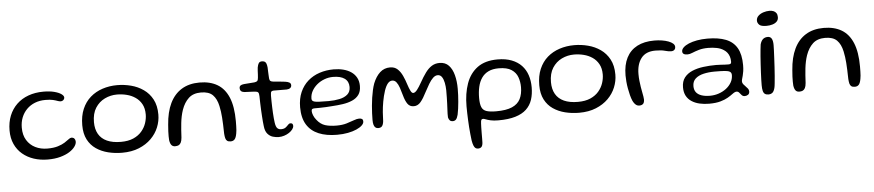

<svg xmlns="http://www.w3.org/2000/svg" viewBox="-47 -946 6786 1491"><g transform="rotate(-5 3346.0 -200.0)"><path d="M293.5 27.5Q235.5 27.5 185.2 11Q135 -5.5 97 -37.5Q59 -69.5 37.8 -116Q16.5 -162.5 16.5 -222.5Q16.5 -286.5 37.2 -337.8Q58 -389 96 -425.5Q134 -462 187 -481.2Q240 -500.5 304 -500.5Q352.5 -500.5 387.8 -491.5Q423 -482.5 442.5 -468.8Q462 -455 462 -441.5Q462 -434 457.8 -427.5Q453.5 -421 446.8 -417.5Q440 -414 432 -414Q421.5 -414 408 -419.2Q394.5 -424.5 372.5 -429.8Q350.5 -435 314 -435Q269 -435 232.2 -420.5Q195.5 -406 168.8 -379.2Q142 -352.5 127.5 -316.2Q113 -280 113 -236Q113 -178.5 137.5 -138.8Q162 -99 203.8 -78.2Q245.5 -57.5 297.5 -57.5Q346.5 -57.5 379.5 -67.8Q412.5 -78 433.5 -91.5Q454.5 -105 467.5 -115.2Q480.5 -125.5 489.5 -125.5Q502 -125.5 508.8 -120Q515.5 -114.5 518.2 -106.5Q521 -98.5 521 -91Q521 -73.5 506.2 -53Q491.5 -32.5 462.8 -14.2Q434 4 391.5 15.8Q349 27.5 293.5 27.5Z M873.5 25.5Q816.5 25.5 764.2 12.5Q712 -0.5 671 -28.5Q630 -56.5 606.2 -102.2Q582.5 -148 582.5 -214Q582.5 -286.5 605.8 -340.5Q629 -394.5 669.8 -430Q710.5 -465.5 764.5 -483.2Q818.5 -501 879.5 -501Q934 -501 987 -487.2Q1040 -473.5 1083.2 -443.2Q1126.5 -413 1152.5 -364.5Q1178.5 -316 1178.5 -246Q1178.5 -195 1158.8 -146.5Q1139 -98 1100.2 -59.5Q1061.5 -21 1004.8 2.2Q948 25.5 873.5 25.5ZM871 -59.5Q928.5 -59.5 968.5 -77.2Q1008.5 -95 1033.2 -124Q1058 -153 1069.5 -187.5Q1081 -222 1081 -255.5Q1081 -303 1062.8 -336Q1044.5 -369 1014.2 -389.5Q984 -410 947 -419.2Q910 -428.5 871.5 -428.5Q821 -428.5 776 -406.8Q731 -385 703 -341.2Q675 -297.5 675 -230Q675 -175.5 697 -137.2Q719 -99 762.8 -79.2Q806.5 -59.5 871 -59.5Z M1287.5 11Q1269 11 1258.8 -1Q1248.5 -13 1244.5 -39.5Q1243.5 -53 1243.2 -70.5Q1243 -88 1244 -110.2Q1245 -132.5 1247.5 -160Q1254.5 -258 1287.2 -326Q1320 -394 1378 -429.8Q1436 -465.5 1518 -465.5Q1600 -465.5 1657 -431.8Q1714 -398 1743.8 -326.8Q1773.5 -255.5 1773.5 -142.5Q1773.5 -121.5 1773 -103.8Q1772.5 -86 1771.5 -71.8Q1770.5 -57.5 1768 -46Q1762.5 -14.5 1751.2 -1.8Q1740 11 1720 11Q1702.5 11 1693 4Q1683.5 -3 1679.8 -17.2Q1676 -31.5 1674.5 -53Q1673.5 -93.5 1672.5 -124.2Q1671.5 -155 1669.5 -179.5Q1667.5 -204 1664.8 -225.5Q1662 -247 1657 -269.5Q1645 -326.5 1614.5 -357Q1584 -387.5 1522.5 -387.5Q1462 -387.5 1426.5 -354.5Q1391 -321.5 1371.5 -265.5Q1363.5 -242 1358.2 -217Q1353 -192 1350 -165.5Q1347 -139 1345 -110.8Q1343 -82.5 1341.5 -52Q1339.5 -26.5 1332.2 -12.8Q1325 1 1314 6Q1303 11 1287.5 11Z M2095 10Q2073 10 2049.2 3Q2025.5 -4 2007.8 -24.8Q1990 -45.5 1986 -85.5Q1984 -101 1982.2 -121Q1980.5 -141 1979 -164.5Q1977.5 -188 1976.2 -213.2Q1975 -238.5 1974.2 -265.2Q1973.5 -292 1973 -319Q1972.5 -341.5 1966 -348.8Q1959.5 -356 1944.5 -357Q1935 -358 1919.2 -358.8Q1903.5 -359.5 1887.2 -360.2Q1871 -361 1858.5 -361.5Q1841.5 -363.5 1833.2 -371.8Q1825 -380 1825 -395Q1825 -405 1829.8 -410.8Q1834.5 -416.5 1843.8 -419.5Q1853 -422.5 1865 -423.5Q1893 -425.5 1910.5 -427Q1928 -428.5 1943 -429.5Q1959.5 -431.5 1965.8 -438Q1972 -444.5 1973.5 -462Q1975 -472.5 1975.5 -487.2Q1976 -502 1976.8 -516.8Q1977.5 -531.5 1979 -542Q1983 -564.5 1990.5 -575.8Q1998 -587 2015.5 -587Q2030 -587 2038 -581.5Q2046 -576 2049.8 -564.8Q2053.5 -553.5 2055.5 -536Q2056 -519.5 2056.5 -506.5Q2057 -493.5 2057.5 -483.5Q2058 -473.5 2058.5 -465.2Q2059 -457 2059.5 -449.5Q2061 -435 2068.2 -429.5Q2075.5 -424 2091 -422.5Q2104.5 -421.5 2122.2 -419.8Q2140 -418 2156.5 -416.5Q2173 -415 2182.5 -413.5Q2201.5 -411 2213.8 -404.2Q2226 -397.5 2226 -382.5Q2226 -369 2216.2 -361.2Q2206.5 -353.5 2189 -352.5Q2155.5 -352 2127.8 -352.8Q2100 -353.5 2085.5 -353Q2073.5 -352.5 2068.2 -346.8Q2063 -341 2062.5 -316Q2062.5 -294 2062.8 -271Q2063 -248 2064 -225Q2065 -202 2066 -180.2Q2067 -158.5 2069 -139Q2071 -119.5 2073 -104Q2078 -70.5 2089.5 -59.8Q2101 -49 2117.5 -49Q2141.5 -49 2154.2 -59Q2167 -69 2175.2 -78.8Q2183.5 -88.5 2194 -88.5Q2204.5 -88.5 2209.2 -83Q2214 -77.5 2214 -67Q2214 -53.5 2203.5 -39.8Q2193 -26 2176 -14.8Q2159 -3.5 2138 3.2Q2117 10 2095 10Z M2548 32Q2465 32 2404.8 7Q2344.5 -18 2312.2 -70.5Q2280 -123 2280 -205.5Q2280 -273 2302.5 -323.8Q2325 -374.5 2364 -408.5Q2403 -442.5 2454.5 -459.5Q2506 -476.5 2564.5 -476.5Q2604.5 -476.5 2639.2 -467.8Q2674 -459 2700.5 -441Q2727 -423 2742 -395.5Q2757 -368 2757 -331Q2757 -288 2738 -262Q2719 -236 2686.2 -221.8Q2653.5 -207.5 2612.5 -201.5Q2571.5 -195.5 2527.5 -193Q2507.5 -191 2480.5 -189.8Q2453.5 -188.5 2429.2 -188.2Q2405 -188 2392.5 -188Q2377.5 -188 2372.2 -183.8Q2367 -179.5 2367 -168.5Q2367 -154.5 2374.8 -135Q2382.5 -115.5 2397.5 -97.5Q2425 -62.5 2461.2 -51Q2497.5 -39.5 2551.5 -39.5Q2595 -39.5 2628.5 -49.5Q2662 -59.5 2686.8 -69Q2711.5 -78.5 2729 -78.5Q2743 -78.5 2751 -73.2Q2759 -68 2759 -52.5Q2759 -38 2743.5 -23Q2728 -8 2699.8 4.5Q2671.5 17 2633 24.5Q2594.5 32 2548 32ZM2505 -234.5Q2551 -234.5 2590 -242.8Q2629 -251 2652.8 -271.8Q2676.5 -292.5 2676.5 -329.5Q2676.5 -373 2645 -395.8Q2613.5 -418.5 2554.5 -418.5Q2520 -418.5 2487.2 -406.2Q2454.5 -394 2429 -372.5Q2403.5 -351 2388.5 -323.5Q2373.5 -296 2373.5 -265Q2373.5 -250 2386 -243.8Q2398.5 -237.5 2427.2 -236Q2456 -234.5 2505 -234.5Z M2870.5 8Q2857.5 8 2848.8 0.8Q2840 -6.5 2835.8 -21Q2831.5 -35.5 2831.5 -58Q2831.5 -82.5 2832.8 -111Q2834 -139.5 2836.8 -170Q2839.5 -200.5 2844 -230.8Q2848.5 -261 2854.8 -289Q2861 -317 2869.5 -340.5Q2891 -394 2923.8 -423.8Q2956.5 -453.5 3002.5 -453.5Q3037.5 -453.5 3060.2 -432.8Q3083 -412 3098.5 -378.2Q3114 -344.5 3126 -306Q3134 -280.5 3144 -260.2Q3154 -240 3165 -240Q3179.5 -240 3196 -261.2Q3212.5 -282.5 3229.5 -313Q3254.5 -358 3277.8 -389.8Q3301 -421.5 3327.5 -438Q3354 -454.5 3388 -454.5Q3433 -454.5 3460 -425.8Q3487 -397 3499.5 -349Q3512 -301 3512 -243.5Q3512 -219.5 3510.8 -193.2Q3509.5 -167 3507.2 -140.2Q3505 -113.5 3501.5 -88.5Q3498 -63.5 3493.5 -42Q3486.5 -15 3476.8 -5Q3467 5 3451 5Q3437.5 5 3429 -3.5Q3420.5 -12 3417 -27.5Q3416 -39 3416.5 -54.8Q3417 -70.5 3418 -89.8Q3419 -109 3420 -132Q3421 -155 3421.5 -181.5Q3422 -208 3422 -238Q3421.5 -269 3416 -297Q3410.5 -325 3398.5 -343Q3386.5 -361 3366 -361Q3346.5 -361 3329 -344.2Q3311.5 -327.5 3295.2 -300Q3279 -272.5 3262 -240.5Q3237 -190.5 3214.5 -163.8Q3192 -137 3160.5 -137Q3129.5 -137 3112.5 -160.8Q3095.5 -184.5 3083.5 -228.5Q3074.5 -262 3065 -289.5Q3055.5 -317 3042.5 -333.5Q3029.5 -350 3010 -350Q2991 -350 2975.8 -332Q2960.5 -314 2948 -277.5Q2934.5 -236 2927 -193.5Q2919.5 -151 2916.5 -112Q2913.5 -73 2913 -41.5Q2910 -15.5 2900.5 -3.8Q2891 8 2870.5 8Z M3628.5 234Q3617.5 234 3609.2 228Q3601 222 3595 207.5Q3589 193 3584.5 167.5Q3581.5 144 3578.8 117.5Q3576 91 3574 63.2Q3572 35.5 3570.8 7.2Q3569.5 -21 3568.8 -48.2Q3568 -75.5 3568 -100.5Q3568 -200.5 3595.5 -277.8Q3623 -355 3682.8 -398.8Q3742.5 -442.5 3839.5 -442.5Q3902.5 -442.5 3949 -424.5Q3995.5 -406.5 4025.8 -374.5Q4056 -342.5 4070.5 -299Q4085 -255.5 4085 -204Q4085 -150.5 4070.8 -107.2Q4056.5 -64 4024.2 -33.5Q3992 -3 3938.2 13.2Q3884.5 29.5 3805.5 29.5Q3769 29.5 3745.2 24Q3721.5 18.5 3708 13Q3694.5 7.5 3688 7.5Q3678.5 7.5 3674.2 13.2Q3670 19 3669 41Q3668 50.5 3667.8 71.2Q3667.5 92 3667.2 115.5Q3667 139 3667 159.2Q3667 179.5 3666.5 188.5Q3665.5 213.5 3656 223.8Q3646.5 234 3628.5 234ZM3794 -42Q3873 -42 3918.5 -62Q3964 -82 3983.2 -120.2Q4002.5 -158.5 4002.5 -212.5Q4002.5 -254.5 3989.2 -291Q3976 -327.5 3941.2 -350.2Q3906.5 -373 3842 -373Q3795 -373 3762.2 -357.2Q3729.5 -341.5 3709.2 -312.2Q3689 -283 3680 -243.5Q3671 -204 3671 -156.5Q3671 -109 3681.8 -84.2Q3692.5 -59.5 3719.5 -50.8Q3746.5 -42 3794 -42Z M4436 25.5Q4379 25.5 4326.8 12.5Q4274.5 -0.5 4233.5 -28.5Q4192.5 -56.5 4168.8 -102.2Q4145 -148 4145 -214Q4145 -286.5 4168.2 -340.5Q4191.5 -394.5 4232.2 -430Q4273 -465.5 4327 -483.2Q4381 -501 4442 -501Q4496.5 -501 4549.5 -487.2Q4602.5 -473.5 4645.8 -443.2Q4689 -413 4715 -364.5Q4741 -316 4741 -246Q4741 -195 4721.2 -146.5Q4701.5 -98 4662.8 -59.5Q4624 -21 4567.2 2.2Q4510.5 25.5 4436 25.5ZM4433.5 -59.5Q4491 -59.5 4531 -77.2Q4571 -95 4595.8 -124Q4620.5 -153 4632 -187.5Q4643.5 -222 4643.5 -255.5Q4643.5 -303 4625.2 -336Q4607 -369 4576.8 -389.5Q4546.5 -410 4509.5 -419.2Q4472.5 -428.5 4434 -428.5Q4383.5 -428.5 4338.5 -406.8Q4293.5 -385 4265.5 -341.2Q4237.5 -297.5 4237.5 -230Q4237.5 -175.5 4259.5 -137.2Q4281.5 -99 4325.2 -79.2Q4369 -59.5 4433.5 -59.5Z M4905 10.5Q4894 10.5 4885 5.2Q4876 0 4868.5 -9.5Q4861 -19 4855 -31.5Q4846.5 -51 4840 -76.2Q4833.5 -101.5 4828.5 -129.2Q4823.5 -157 4821.2 -183.8Q4819 -210.5 4819 -232Q4819 -313.5 4847.5 -369.2Q4876 -425 4930.8 -453.8Q4985.5 -482.5 5064.5 -482.5Q5096 -482.5 5124.2 -478Q5152.5 -473.5 5174.5 -465.2Q5196.5 -457 5209.5 -445.5Q5222.5 -434 5222.5 -419Q5222.5 -408 5217.5 -401Q5212.5 -394 5205 -391Q5197.5 -388 5189 -388Q5168 -388 5140.5 -396Q5113 -404 5066.5 -404Q4992 -404 4956 -357.5Q4920 -311 4920 -234Q4920 -206.5 4922.8 -181Q4925.5 -155.5 4929.2 -132.8Q4933 -110 4936.8 -90.8Q4940.5 -71.5 4943 -57Q4945.5 -42.5 4945.5 -34Q4945.5 -9.5 4935 0.5Q4924.5 10.5 4905 10.5Z M5447.5 43.5Q5407.5 43.5 5372.8 35.5Q5338 27.5 5311.5 10.2Q5285 -7 5270.2 -34.2Q5255.5 -61.5 5255.5 -100.5Q5255.5 -147 5278.2 -176.5Q5301 -206 5339.5 -222.5Q5378 -239 5426.8 -245.2Q5475.5 -251.5 5527 -251.5Q5544 -251.5 5561.8 -250.2Q5579.5 -249 5595.2 -248.2Q5611 -247.5 5622 -247.5Q5635.5 -247.5 5640.2 -251.8Q5645 -256 5645 -267Q5645 -289.5 5639.2 -307Q5633.5 -324.5 5623 -338Q5612.5 -351.5 5598 -360.5Q5575.5 -376 5544 -382.5Q5512.5 -389 5476.5 -389Q5434.5 -389 5404 -380Q5373.5 -371 5351.8 -361.8Q5330 -352.5 5313.5 -352.5Q5294 -352.5 5283.8 -359Q5273.5 -365.5 5273.5 -379.5Q5273.5 -395.5 5288.8 -410.2Q5304 -425 5331.2 -436.5Q5358.5 -448 5395.8 -454.8Q5433 -461.5 5476.5 -461.5Q5563 -461.5 5620.5 -438.8Q5678 -416 5706.8 -365.8Q5735.5 -315.5 5735.5 -232.5Q5735.5 -205.5 5732.5 -185.5Q5729.5 -165.5 5725.5 -150.8Q5721.5 -136 5718.5 -125.5Q5715.5 -115 5715.5 -106.5Q5715.5 -95 5723 -85.2Q5730.5 -75.5 5740.2 -66.2Q5750 -57 5757.5 -47Q5765 -37 5765 -25Q5765 -6.5 5753 1Q5741 8.5 5728 8.5Q5713.5 8.5 5704.2 -1.5Q5695 -11.5 5687 -21.5Q5679 -31.5 5667 -31.5Q5660 -31.5 5652.2 -28Q5644.5 -24.5 5632.5 -15.5Q5618 -4.5 5595 9.2Q5572 23 5536.2 33.2Q5500.5 43.5 5447.5 43.5ZM5459.5 -17.5Q5494.5 -17.5 5527.2 -28.5Q5560 -39.5 5585.8 -59.2Q5611.5 -79 5626.8 -105.5Q5642 -132 5642 -163Q5642 -181.5 5629.2 -189.5Q5616.5 -197.5 5587.8 -199.5Q5559 -201.5 5510 -201.5Q5463.5 -201.5 5424 -192.2Q5384.5 -183 5360.8 -161.5Q5337 -140 5337 -103Q5337 -74 5351.2 -55.2Q5365.5 -36.5 5393 -27Q5420.5 -17.5 5459.5 -17.5Z M5912 12Q5895 12 5884.5 4.5Q5874 -3 5869.8 -20Q5865.5 -37 5865.5 -64Q5865.5 -81.5 5866.2 -107.5Q5867 -133.5 5868.5 -164.5Q5870 -195.5 5872 -227.8Q5874 -260 5876.2 -289.8Q5878.5 -319.5 5881 -343.2Q5883.5 -367 5885.5 -380.5Q5893 -408 5907.8 -420.8Q5922.5 -433.5 5945 -433.5Q5966 -433.5 5975.5 -416.8Q5985 -400 5985 -367Q5985 -353 5984 -326.2Q5983 -299.5 5981.2 -265.8Q5979.5 -232 5977.5 -196.2Q5975.5 -160.5 5972.8 -127.8Q5970 -95 5967.5 -70Q5965 -45 5962 -34Q5955 -7.5 5942.8 2.2Q5930.5 12 5912 12ZM5943 -520Q5901 -520 5886.8 -534.5Q5872.5 -549 5872.5 -566.5Q5872.5 -589 5888.8 -604.2Q5905 -619.5 5928.8 -627Q5952.5 -634.5 5975.5 -634.5Q5993 -634.5 6007 -629Q6021 -623.5 6029 -611.5Q6037 -599.5 6037 -580Q6037 -559 6024.2 -546Q6011.5 -533 5990 -526.5Q5968.5 -520 5943 -520Z M6153 11Q6134.5 11 6124.2 -1Q6114 -13 6110 -39.5Q6109 -53 6108.8 -70.5Q6108.5 -88 6109.5 -110.2Q6110.5 -132.5 6113 -160Q6120 -258 6152.8 -326Q6185.5 -394 6243.5 -429.8Q6301.5 -465.5 6383.5 -465.5Q6465.5 -465.5 6522.5 -431.8Q6579.5 -398 6609.2 -326.8Q6639 -255.5 6639 -142.5Q6639 -121.5 6638.5 -103.8Q6638 -86 6637 -71.8Q6636 -57.5 6633.5 -46Q6628 -14.5 6616.8 -1.8Q6605.5 11 6585.5 11Q6568 11 6558.5 4Q6549 -3 6545.2 -17.2Q6541.5 -31.5 6540 -53Q6539 -93.5 6538 -124.2Q6537 -155 6535 -179.5Q6533 -204 6530.2 -225.5Q6527.5 -247 6522.5 -269.5Q6510.5 -326.5 6480 -357Q6449.5 -387.5 6388 -387.5Q6327.5 -387.5 6292 -354.5Q6256.5 -321.5 6237 -265.5Q6229 -242 6223.8 -217Q6218.5 -192 6215.5 -165.5Q6212.5 -139 6210.5 -110.8Q6208.5 -82.5 6207 -52Q6205 -26.5 6197.8 -12.8Q6190.5 1 6179.5 6Q6168.5 11 6153 11Z"/></g></svg>

Font: Gluten Thin Light
Style: Regular
Weight: 300
Version: Version 1.300